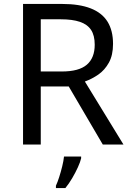

<svg xmlns="http://www.w3.org/2000/svg" viewBox="-20 -734 662 975"><path d="M294 -714Q383 -714 440.5 -691.5Q498 -669 526 -624Q554 -579 554 -511Q554 -454 533 -416Q512 -378 479.5 -355.5Q447 -333 411 -320L607 0H502L329 -295H187V0H97V-714ZM289 -636H187V-371H294Q381 -371 421 -405.5Q461 -440 461 -507Q461 -554 442.5 -582Q424 -610 386 -623Q348 -636 289 -636ZM392 70Q388 88 375.5 115.5Q363 143 346.5 171Q330 199 312 221H264V209Q272 192 280.5 165.5Q289 139 296 110.5Q303 82 305 61H392Z"/></svg>

Font: Noto Sans Thaana
Style: Regular
Weight: 400
Designer: Monotype Design Team
Foundry: Monotype Imaging Inc.
Version: Version 2.001